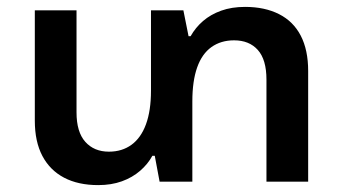

<svg xmlns="http://www.w3.org/2000/svg" viewBox="-20 -527 996 557"><path d="M691 -507Q748 -507 789.5 -486Q831 -465 852.5 -423.5Q874 -382 874 -321V0H753V-296Q753 -354 728 -382Q703 -410 659 -410Q621 -410 593.5 -390.5Q566 -371 552 -331.5Q538 -292 538 -233V0H443L429 -75H422Q409 -51 386.5 -31.5Q364 -12 333.5 -1Q303 10 265 10Q207 10 166 -11.5Q125 -33 103 -74.5Q81 -116 81 -177V-497H202V-201Q202 -144 227.5 -115.5Q253 -87 296 -87Q334 -87 361.5 -107Q389 -127 403.5 -166.5Q418 -206 418 -264V-497H512L527 -422H533Q547 -447 569 -466Q591 -485 621.5 -496Q652 -507 691 -507Z"/></svg>

Font: Noto Sans Armenian SemiBold
Style: Regular
Weight: 600
Designer: Monotype Design Team
Foundry: Monotype Imaging Inc.
Version: Version 2.007